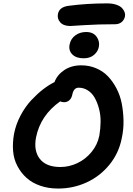

<svg xmlns="http://www.w3.org/2000/svg" viewBox="-20 -1093 775 1123"><path d="M391.1 -940.9Q351.6 -940.9 332.5 -962.2Q313.5 -983.4 318.8 -1011.2Q326.7 -1052.2 381.8 -1059.1Q488.8 -1073.2 606.9 -1073.2Q637.7 -1073.2 660.4 -1065.4Q683.1 -1057.6 694.1 -1045.4Q705.1 -1033.2 709.2 -1020.8Q713.4 -1008.3 710.9 -997.1Q706.5 -976.1 691.2 -963.6Q675.8 -951.2 652.8 -951.2Q554.7 -951.2 474.1 -946Q393.6 -940.9 391.1 -940.9ZM469.2 -752Q425.3 -752 402.6 -775.1Q379.9 -798.3 387.2 -833Q393.6 -866.2 420.4 -886Q447.3 -905.8 483.9 -905.8Q524.9 -905.8 544.7 -878.7Q564.5 -851.6 558.1 -818.8Q553.2 -792 530 -772Q506.8 -752 469.2 -752ZM319.8 9.8Q262.7 9.8 215.1 -6.8Q167.5 -23.4 135.3 -52.5Q103 -81.5 81.8 -121.8Q60.5 -162.1 56.6 -209.7Q52.7 -257.3 62 -310.1Q73.2 -366.7 100.8 -418.5Q128.4 -470.2 163.6 -507.6Q198.7 -544.9 232.4 -570.8Q266.1 -596.7 298.8 -612.8Q314 -654.8 355.7 -682.9Q397.5 -710.9 455.1 -710.9Q502 -710.9 542.2 -693.8Q582.5 -676.8 611.1 -647Q639.6 -617.2 661.1 -576.4Q682.6 -535.6 691.9 -488.3Q701.2 -440.9 702.4 -388.4Q703.6 -335.9 691.9 -283.2Q674.8 -196.8 619.9 -129.4Q564.9 -62 486.6 -26.1Q408.2 9.8 319.8 9.8ZM190.9 -290Q175.8 -211.4 212.9 -163.8Q250 -116.2 333 -116.2Q384.3 -116.2 432.1 -138.7Q480 -161.1 515.1 -203.6Q550.3 -246.1 561 -299.8Q567.9 -340.8 568.4 -380.6Q568.8 -420.4 559.3 -456.5Q549.8 -492.7 534.4 -520.3Q519 -547.9 494.4 -564Q469.7 -580.1 439.9 -580.1Q410.6 -580.1 402.8 -539.1Q398.4 -518.1 385.5 -506.6Q372.6 -495.1 355 -495.1Q343.3 -495.1 332 -500Q216.8 -418.5 190.9 -290Z"/></svg>

Font: Shantell Sans Normal
Style: Italic
Weight: 600
Italic angle: -11.31°
Designer: Stephen Nixon, Anya Danilova, Shantell Martin
Foundry: Arrow Type
Version: Version 1.006;[559af2be0]